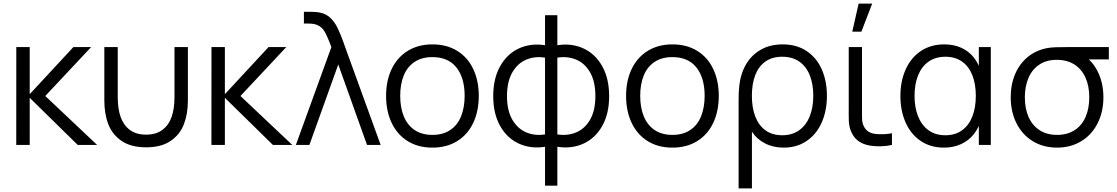

<svg xmlns="http://www.w3.org/2000/svg" viewBox="-20 -800 6165 1060"><path d="M69.7 0 70 -540H144V-280L385 -540H483L230 -270L516 0H409L144 -260V0Z M556 -246.3V-540H630V-264.3Q630 -200 645.8 -154.7Q661.7 -109.3 696.6 -83Q731.5 -56.7 786.7 -56.7Q841.8 -56.7 876.8 -83Q911.7 -109.3 927.5 -154.7Q943.3 -200 943.3 -264.3V-540H1017.3V-246.3Q1017.3 -170.8 995.2 -113.8Q973.2 -56.8 921.8 -21.8Q870.3 13.3 786.7 13.3Q703 13.3 651.6 -21.8Q600.2 -56.8 578.1 -113.8Q556 -170.8 556 -246.3Z M1147.2 0 1147.5 -540H1221.5V-280L1462.5 -540H1560.5L1307.5 -270L1593.5 0H1486.5L1221.5 -260V0Z M1809.5 -540Q1806.5 -548 1803.6 -555.4Q1800.7 -562.8 1798 -570Q1782.3 -609.7 1769.8 -629.3Q1757.2 -649 1736.9 -659.5Q1716.7 -670 1683.2 -670H1657.8V-735H1690.8Q1727.2 -735 1750.2 -729.7Q1783 -722.3 1806 -699.3Q1829 -676.3 1843.8 -645.5Q1858.7 -614.7 1877 -564.2Q1879 -558.3 1881.1 -552.2Q1883.2 -546 1885.5 -540L2081.5 0H2006.2L1847.5 -444L1688.2 0H1613.5Z M2367.2 15Q2288 15 2230.3 -21.1Q2172.7 -57.2 2142.1 -121.9Q2111.5 -186.7 2111.5 -270.7Q2111.5 -355.2 2142.6 -419.6Q2173.7 -484 2231.6 -519.5Q2289.5 -555 2367.2 -555Q2446.7 -555 2504.4 -519.1Q2562.2 -483.2 2592.7 -418.8Q2623.2 -354.5 2623.2 -270.7Q2623.2 -185.7 2592.4 -121.1Q2561.7 -56.5 2503.8 -20.8Q2445.8 15 2367.2 15ZM2367.2 -55.3Q2425.7 -55.3 2465.6 -82.1Q2505.5 -108.8 2525.3 -157.4Q2545.2 -206 2545.2 -270.7Q2545.2 -370.5 2499.7 -427.6Q2454.2 -484.7 2367.2 -484.7Q2308 -484.7 2268.2 -457.8Q2228.5 -431 2209 -383Q2189.5 -335 2189.5 -270.7Q2189.5 -205 2209.8 -156.5Q2230 -108 2269.8 -81.7Q2309.5 -55.3 2367.2 -55.3Z M2989 10.3Q2910 22.8 2844.5 -7.2Q2779 -37.2 2741 -105Q2703 -172.8 2703 -269.3Q2703 -365.8 2741 -434Q2779 -502.2 2844.5 -532.5Q2910 -562.8 2989 -550.3V-716H3057V-550.3Q3136 -562.8 3201.5 -532.5Q3267 -502.2 3305 -434Q3343 -365.8 3343 -269.3Q3343 -172.8 3305 -105Q3267 -37.2 3201.5 -7.2Q3136 22.8 3057 10.3V225H2989ZM2989 -481.7Q2933 -490.8 2885 -470.6Q2837 -450.3 2808 -399.6Q2779 -348.8 2779 -269.3Q2779 -190.2 2808.3 -139.6Q2837.7 -89 2885.8 -69Q2933.8 -49 2989 -58ZM3057 -58Q3112.3 -49 3160.3 -68.8Q3208.3 -88.7 3237.7 -139.2Q3267 -189.7 3267 -269.3Q3267 -349.2 3238 -400Q3209 -450.8 3161 -470.8Q3113 -490.8 3057 -481.7Z M3692.2 15Q3613 15 3555.3 -21.1Q3497.7 -57.2 3467.1 -121.9Q3436.5 -186.7 3436.5 -270.7Q3436.5 -355.2 3467.6 -419.6Q3498.7 -484 3556.6 -519.5Q3614.5 -555 3692.2 -555Q3771.7 -555 3829.4 -519.1Q3887.2 -483.2 3917.7 -418.8Q3948.2 -354.5 3948.2 -270.7Q3948.2 -185.7 3917.4 -121.1Q3886.7 -56.5 3828.8 -20.8Q3770.8 15 3692.2 15ZM3692.2 -55.3Q3750.7 -55.3 3790.6 -82.1Q3830.5 -108.8 3850.3 -157.4Q3870.2 -206 3870.2 -270.7Q3870.2 -370.5 3824.7 -427.6Q3779.2 -484.7 3692.2 -484.7Q3633 -484.7 3593.2 -457.8Q3553.5 -431 3534 -383Q3514.5 -335 3514.5 -270.7Q3514.5 -205 3534.8 -156.5Q3555 -108 3594.8 -81.7Q3634.5 -55.3 3692.2 -55.3Z M4057.7 -237.3Q4057.7 -266.2 4058.4 -287Q4059.2 -307.8 4061.3 -324.7Q4068.3 -392.5 4098.6 -444.5Q4128.8 -496.5 4180.6 -525.8Q4232.3 -555 4301 -555Q4378.3 -555 4433.4 -518.1Q4488.5 -481.2 4516.9 -416.9Q4545.3 -352.7 4545.3 -271.3Q4545.3 -189.3 4516.8 -124.3Q4488.2 -59.3 4434.1 -22.2Q4380 15 4306.7 15Q4248.7 15 4202.8 -8.8Q4156.8 -32.7 4131.3 -73.3V240H4057.7ZM4298.7 -53.3Q4354 -53.3 4392.5 -81.2Q4431 -109 4450.5 -158.2Q4470 -207.3 4470 -271Q4470 -334.8 4451 -383.5Q4432 -432.2 4393.5 -459.4Q4355 -486.7 4298.7 -486.7Q4242.7 -486.7 4205.1 -459.8Q4167.5 -432.8 4149.2 -384.4Q4131 -336 4131 -271.3Q4131 -206.3 4149.5 -157.4Q4168 -108.5 4205.6 -80.9Q4243.2 -53.3 4298.7 -53.3Z M4720.3 -780 4685.2 -625H4735.5L4795.2 -780ZM4788.3 4.7Q4752.3 -0.5 4726.2 -16.5Q4700 -32.5 4683.7 -63.3Q4675 -80 4671 -97.4Q4667 -114.8 4666.2 -132.3Q4665.3 -149.8 4665.5 -180Q4665.7 -183.8 4665.7 -187.8Q4665.7 -191.7 4665.7 -195.7V-540H4739V-198.3V-179.2Q4738.5 -148.5 4740.2 -132Q4742 -115.5 4750 -100.7Q4760.3 -81.8 4776.3 -72.3Q4792.3 -62.8 4815 -60.3Q4860.7 -56 4904.3 -64.3V0Q4878.5 6.5 4846 7.5Q4813.5 8.5 4788.3 4.7Z M5191.7 15Q5117 15 5062.6 -22.1Q5008.2 -59.2 4979.6 -123.9Q4951 -188.7 4951 -270Q4951 -351.7 4979.8 -416.3Q5008.5 -481 5063.4 -518Q5118.3 -555 5193.7 -555Q5245.5 -555 5287.2 -536.2Q5328.8 -517.3 5356.9 -481.8Q5385 -446.2 5397.3 -397.3L5384 -371V-540H5450V0H5384V-170.7L5397.3 -144.3Q5385 -95 5356.2 -59.1Q5327.5 -23.2 5285.3 -4.1Q5243.2 15 5191.7 15ZM5199 -53.3Q5254.2 -53.3 5291.9 -81.1Q5329.7 -108.8 5348.5 -157.8Q5367.3 -206.8 5367.3 -270.7Q5367.3 -335.2 5348.6 -383.7Q5329.8 -432.2 5292.2 -459.4Q5254.5 -486.7 5199.7 -486.7Q5144.5 -486.7 5106.1 -459.4Q5067.7 -432.2 5048.3 -383.2Q5029 -334.3 5029 -270.3Q5029 -207.8 5048.1 -158.8Q5067.2 -109.7 5105.4 -81.5Q5143.7 -53.3 5199 -53.3Z M5815.7 15Q5739.5 15 5681.4 -20.8Q5623.3 -56.5 5591.7 -119.8Q5560 -183 5560 -263Q5560 -334.5 5584.8 -392.1Q5609.7 -449.7 5655.7 -486.8Q5701.7 -523.8 5764.3 -535Q5783.3 -538.3 5809.1 -539.2Q5834.8 -540 5869 -540H6101.7V-472H5939.7L5964 -493.3Q6013.5 -461.2 6042.6 -400.2Q6071.7 -339.2 6071.7 -263Q6071.7 -182.8 6039.9 -119.7Q6008.2 -56.5 5950 -20.8Q5891.8 15 5815.7 15ZM5815.7 -55.3Q5872.7 -55.3 5912.8 -81.4Q5952.8 -107.5 5973.2 -154.3Q5993.7 -201.2 5993.7 -263Q5993.7 -324 5973.2 -370.5Q5952.8 -417 5912.7 -443.2Q5872.5 -469.3 5815.7 -469.7Q5758 -470 5718 -443.3Q5678 -416.7 5658 -369.7Q5638 -322.7 5638 -263Q5638 -200.3 5658.9 -153.5Q5679.8 -106.7 5719.8 -81Q5759.8 -55.3 5815.7 -55.3Z"/></svg>

Font: Hauora
Style: Regular
Weight: 400
Designer: Wayne Shih
Foundry: WCYS
Version: Version 1.001